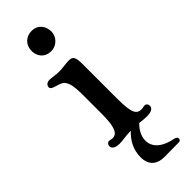

<svg xmlns="http://www.w3.org/2000/svg" viewBox="-317 -777 1028 1028"><g transform="rotate(-45 197.0 -263.0)"><path d="M197.8 -602.1C242.7 -602.1 272.5 -640.1 272.5 -675.8C272.5 -715.8 248.5 -753.4 198.7 -753.4C154.3 -753.4 123.5 -720.7 123.5 -677.2C123.5 -641.1 145 -602.1 197.8 -602.1ZM57.1 -22.5C57.1 -11.2 64.9 7.3 106.4 7.3C132.3 7.3 152.8 1 197.3 0C160.2 34.7 133.8 79.6 133.8 137.7C133.8 203.1 175.3 227.5 226.6 227.1L334.5 226.1C344.2 226.1 350.6 219.7 350.6 212.4C350.6 205.6 347.2 199.2 331.1 194.8C245.6 178.7 214.8 135.7 214.8 93.8C214.8 59.1 232.4 28.3 258.3 2.9C276.9 4.9 294.9 7.3 313 7.3C355 7.3 364.3 -9.3 364.3 -22.5C364.3 -32.7 357.4 -43.5 345.7 -43.5C336.4 -43.5 328.6 -40 321.8 -40C283.2 -40 267.1 -59.6 267.1 -174.3V-438C267.1 -496.1 251.5 -500.5 228 -500.5C200.7 -500.5 177.2 -494.6 154.3 -494.6C119.1 -494.6 101.1 -500.5 82.5 -500.5C57.1 -500.5 50.8 -483.9 50.8 -475.1C50.8 -449.2 110.4 -454.6 129.9 -428.7C143.6 -409.7 151.4 -386.7 151.4 -317.9V-174.3C151.4 -76.2 135.7 -40 99.6 -40C92.8 -40 84 -43.5 75.7 -43.5C64.9 -43.5 57.1 -32.7 57.1 -22.5Z"/></g></svg>

Font: Stoke
Style: Regular
Weight: 400
Designer: Nicole Fally
Foundry: Nicole Fally
Version: Version 1.002